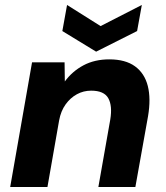

<svg xmlns="http://www.w3.org/2000/svg" viewBox="-20 -753 669 773"><path d="M21 0 109 -502H240L241 -425Q271 -466 316 -490Q361 -514 420 -514Q485 -514 523.5 -486Q562 -458 575 -407Q588 -356 576 -285L525 0H376L424 -272Q433 -327 416 -357.5Q399 -388 347 -388Q316 -388 289.5 -373.5Q263 -359 244 -332.5Q225 -306 218 -268L171 0ZM551 -733 532 -628 367 -545 231 -628 250 -733 385 -648Z"/></svg>

Font: DM Sans 16pt Black
Style: Italic
Weight: 900
Italic angle: -10°
Version: Version 4.004;gftools[0.9.30]